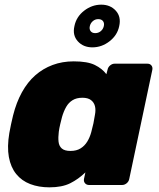

<svg xmlns="http://www.w3.org/2000/svg" viewBox="-20 -793 683 823"><path d="M192 10Q146 10 109.5 -4Q73 -18 49.5 -47Q26 -76 18 -120Q10 -164 20 -223Q24 -245 27.5 -261Q31 -277 36 -298Q50 -354 74 -397.5Q98 -441 131 -470Q164 -499 205.5 -514.5Q247 -530 296 -530Q355 -530 386.5 -514.5Q418 -499 436 -475L441 -494Q443 -505 452 -512.5Q461 -520 471 -520H612Q623 -520 629 -512.5Q635 -505 633 -494L534 -26Q532 -15 523 -7.5Q514 0 503 0H362Q351 0 344.5 -7.5Q338 -15 340 -26L346 -54Q316 -25 281 -7.5Q246 10 192 10ZM282 -146Q308 -146 325.5 -157Q343 -168 354 -186Q365 -204 371 -226Q377 -248 380.5 -264.5Q384 -281 387 -301Q391 -322 387 -338Q383 -354 370 -364Q357 -374 333 -374Q308 -374 291 -363.5Q274 -353 263.5 -334.5Q253 -316 246 -292Q242 -277 238 -260Q234 -243 232 -228Q229 -204 231 -185.5Q233 -167 245 -156.5Q257 -146 282 -146ZM376 -590Q337 -590 313.5 -616Q290 -642 299 -681Q307 -721 340.5 -747Q374 -773 414 -773Q453 -773 476.5 -747Q500 -721 491 -681Q483 -642 449.5 -616Q416 -590 376 -590ZM388 -651Q402 -651 412 -659.5Q422 -668 425 -681Q428 -694 421.5 -702.5Q415 -711 401 -711Q388 -711 378 -702.5Q368 -694 365 -681Q362 -668 368.5 -659.5Q375 -651 388 -651Z"/></svg>

Font: Rubik ExtraBold
Style: Italic
Weight: 800
Italic angle: -12°
Designer: Hubert and Fischer
Foundry: Hubert and Fischer
Version: Version 2.300;gftools[0.9.30]